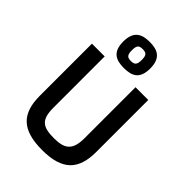

<svg xmlns="http://www.w3.org/2000/svg" viewBox="-275 -1095 1237 1237"><g transform="rotate(45 343.0 -476.5)"><path d="M86.4 -222.2C86.4 -61 158.7 15.1 343.8 15.1C528.3 15.1 599.6 -62 599.6 -224.1V-696.8H483.4V-231C483.4 -120.1 437.5 -92.8 343.8 -92.8C239.7 -92.8 202.6 -120.1 202.6 -231V-696.8H86.4ZM342.3 -731C414.6 -731 465.3 -752.9 465.3 -849.1C465.3 -946.3 411.6 -968.3 342.3 -968.3C273.4 -968.3 219.2 -946.3 219.2 -849.1C219.2 -752.9 271.5 -731 342.3 -731ZM342.3 -794.9C309.6 -794.9 298.3 -807.1 298.3 -849.1C298.3 -892.1 309.6 -903.3 342.3 -903.3C376.5 -903.3 387.7 -892.1 387.7 -849.1C387.7 -807.1 376.5 -794.9 342.3 -794.9Z"/></g></svg>

Font: Doppio One
Style: Regular
Weight: 400
Designer: Szymon Celej
Foundry: Sorkin Type Co
Version: Version 1.002